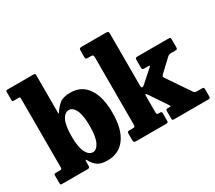

<svg xmlns="http://www.w3.org/2000/svg" viewBox="-143 -1068 1541 1373"><g transform="rotate(-30 627.5 -381.0)"><path d="M32 -688.5Q22 -688.5 19.2 -691.2Q16.5 -694 16.5 -703.5V-766.5Q16.5 -775 20 -777.5Q23.5 -780 31 -780H239.5Q249.5 -780 254.5 -778Q259.5 -776 259.5 -765V-465.5Q259.5 -451 261.2 -449Q263 -447 266.5 -453Q288.5 -489 318.2 -512.8Q348 -536.5 407 -536.5Q498 -536.5 547.8 -464.8Q597.5 -393 597.5 -260Q597.5 -127 545.2 -54.8Q493 17.5 398 17.5Q345.5 17.5 317 -2Q288.5 -21.5 270 -57.5Q265.5 -66.5 262.5 -64.5Q259.5 -62.5 259.5 -47V-18Q259.5 -6.5 255 -3.2Q250.5 0 240 0H31.5Q22.5 0 19.5 -2.5Q16.5 -5 16.5 -14.5V-77.5Q16.5 -87 20.8 -89.2Q25 -91.5 34 -91.5H65.5Q76 -91.5 78.8 -95Q81.5 -98.5 81.5 -109.5V-676Q81.5 -688.5 71.5 -688.5ZM259.5 -260Q259.5 -172.5 280.8 -129.2Q302 -86 336 -86Q367.5 -86 388.5 -129.2Q409.5 -172.5 409.5 -260Q409.5 -347.5 389 -390.8Q368.5 -434 336.5 -434Q301 -434 280.2 -390.8Q259.5 -347.5 259.5 -260Z M668 -688.5H640Q627.5 -688.5 624.5 -692Q621.5 -695.5 621.5 -707.5V-759Q621.5 -772 626.2 -776Q631 -780 643.5 -780H838Q853.5 -780 859 -776.8Q864.5 -773.5 864.5 -758V-332.5Q864.5 -312.5 873 -312.2Q881.5 -312 889.5 -320L988.5 -408Q998 -416 997 -418.5Q996 -421 980 -421H956Q942 -421 938.2 -424.5Q934.5 -428 934.5 -441.5V-501.5Q934.5 -514 939 -517Q943.5 -520 955 -520H1209Q1221 -520 1223.8 -516.2Q1226.5 -512.5 1226.5 -500.5V-441Q1226.5 -430 1223.8 -425.5Q1221 -421 1210.5 -421H1176.5Q1154.5 -421 1144 -410L1047 -319Q1036.5 -308 1038.2 -302Q1040 -296 1048.5 -284L1171 -103.5Q1175.5 -96.5 1181.8 -94Q1188 -91.5 1201 -91.5H1237Q1247.5 -91.5 1251.2 -89Q1255 -86.5 1255 -76V-18.5Q1255 -6 1251 -3Q1247 0 1235 0H957.5Q947 0 943.5 -2.8Q940 -5.5 940 -16V-73Q940 -85 943.2 -88.2Q946.5 -91.5 957.5 -91.5H968.5Q980.5 -91.5 980.8 -94Q981 -96.5 976 -104.5L881 -246Q875 -256 869.8 -258.2Q864.5 -260.5 864.5 -240.5V-112Q864.5 -99.5 867.2 -95.5Q870 -91.5 880.5 -91.5H893Q900.5 -91.5 903.8 -88.8Q907 -86 907 -76.5V-16Q907 -5 903 -2.5Q899 0 887 0H644.5Q632 0 626.8 -3.5Q621.5 -7 621.5 -18.5V-74Q621.5 -84.5 624.8 -88Q628 -91.5 639.5 -91.5H667.5Q680.5 -91.5 683.5 -96Q686.5 -100.5 686.5 -116.5V-666.5Q686.5 -679.5 682.2 -684Q678 -688.5 668 -688.5Z"/></g></svg>

Font: Besley* Narrow Heavy
Style: Regular
Weight: 800
Width: 4
Designer: Owen Earl
Foundry: indestructible type*
Version: Version 3.000; ttfautohint (v1.8.3)